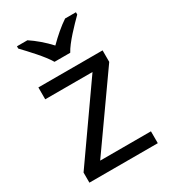

<svg xmlns="http://www.w3.org/2000/svg" viewBox="-187 -860 845 953"><g transform="rotate(-30 235.0 -383.0)"><path d="M189 -606H279C303 -651 366 -715 404 -753V-766H342C307 -743 269 -710 233 -674C200 -710 161 -743 126 -766H66V-753C102 -715 163 -651 189 -606ZM431 0V-68H140L424 -470V-536H56V-468H327L39 -58V0Z"/></g></svg>

Font: Noto Sans Bhaiksuki
Style: Regular
Weight: 400
Designer: Monotype Design Team
Foundry: Monotype Imaging Inc.
Version: Version 2.002